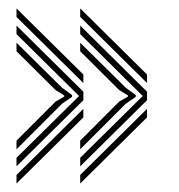

<svg xmlns="http://www.w3.org/2000/svg" viewBox="-20 -540 424 456"><path d="M329.2 -342.8V-363L170.5 -520V-499.8ZM170.5 -145 329.2 -302V-322.2L170.5 -479.2V-459L319 -312L170.5 -165.2ZM170.5 -185.5 278.5 -293.5 302.5 -310V-314.2L278.5 -331.8L170.5 -438.5V-418.2L263.2 -326L283.8 -313.5V-310.5L263.2 -298.8L170.5 -206ZM170.5 -104.2 329.2 -261.2V-281.5L170.5 -124.5ZM178 -342.8V-363L19.2 -520V-499.8ZM19.2 -145 178 -302V-322.2L19.2 -479.2V-459L167.8 -312L19.2 -165.2ZM19.2 -185.5 127.2 -293.5 151.2 -310V-314.2L127.2 -331.8L19.2 -438.5V-418.2L112 -326L132.5 -313.5V-310.5L112 -298.8L19.2 -206ZM19.2 -104.2 178 -261.2V-281.5L19.2 -124.5Z"/></svg>

Font: Big Shoulders Inline Text SemiBold
Style: Regular
Weight: 600
Designer: Patric King
Foundry: XO Type Co
Version: Version 1.000